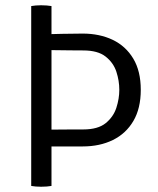

<svg xmlns="http://www.w3.org/2000/svg" viewBox="-20 -706 600 729"><path d="M138 -575.5Q175 -576.5 214.8 -577.5Q254.5 -578.5 294 -578.5Q358 -578.5 407.8 -554.8Q457.5 -531 486 -483.5Q514.5 -436 514.5 -365Q514.5 -294.5 486.5 -246.8Q458.5 -199 408.8 -174.5Q359 -150 294 -150H138V-213.5Q151.5 -213.5 173 -213.8Q194.5 -214 218.2 -214.2Q242 -214.5 262.8 -214.5Q283.5 -214.5 296 -214.5Q351.5 -214.5 381 -238.2Q410.5 -262 421.8 -296.8Q433 -331.5 433 -365Q433 -399.5 421.8 -433.8Q410.5 -468 381 -491.2Q351.5 -514.5 296 -514.5Q277 -514.5 248.8 -514.8Q220.5 -515 191 -515.5Q161.5 -516 138 -516.5ZM98.5 -683Q106 -684.5 116 -685.2Q126 -686 136 -686Q147 -686 157.2 -685.2Q167.5 -684.5 175.5 -683V0Q167.5 1.5 157.2 2.2Q147 3 136 3Q126 3 116 2.2Q106 1.5 98.5 0Z"/></svg>

Font: Signika SC
Style: Regular
Weight: 300
Designer: Anna Giedryś
Foundry: Anna Giedryś
Version: Version 2.000